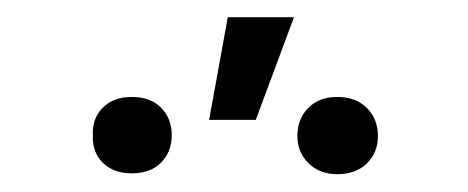

<svg xmlns="http://www.w3.org/2000/svg" viewBox="-20 -805 539 221"><path d="M242.2 -785.2H318.4L274.4 -667H220.7ZM131.8 -693.4Q153.3 -693.4 165.5 -680.9Q177.7 -668.5 177.7 -649.4Q177.7 -630.4 165.5 -617.9Q153.3 -605.5 131.8 -605.5Q110.4 -605.5 98.1 -617.9Q85.9 -630.4 86.9 -649.4Q85.9 -668.5 98.1 -680.9Q110.4 -693.4 131.8 -693.4ZM368.2 -693.4Q389.6 -693.4 402.3 -680.7Q415 -668 415 -648.4Q415 -629.4 402.3 -616.9Q389.6 -604.5 368.2 -604.5Q347.7 -604.5 335 -617.2Q322.3 -629.9 322.3 -648.4Q322.3 -668 334.7 -680.7Q347.2 -693.4 368.2 -693.4Z"/></svg>

Font: Pretendard JP Light
Style: Regular
Weight: 300
Designer: Base glyphs from Inter by Rasmus Andersson; Hangeul glyphs from Noto Sans CJK(Source Han Sans) by Jang Soo-young and Kan
Foundry: Kil Hyung-jin
Version: Version 1.309